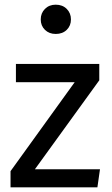

<svg xmlns="http://www.w3.org/2000/svg" viewBox="-20 -800 477 820"><path d="M218 -780Q247 -780 265 -762Q283 -744 283 -717Q283 -690 265 -672.5Q247 -655 218 -655Q190 -655 172 -672.5Q154 -690 154 -717Q154 -744 172 -762Q190 -780 218 -780ZM404 -527V-457L129 -77H407L396 0H25V-69L299 -449H48V-527Z"/></svg>

Font: Fira Sans
Style: Regular
Weight: 400
Designer: Carrois Corporate & Edenspiekermann AG
Foundry: Carrois Corporate GbR & Edenspiekermann AG
Version: Version 4.106;PS 004.106;hotconv 1.0.70;makeotf.lib2.5.58329